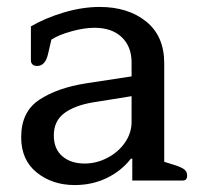

<svg xmlns="http://www.w3.org/2000/svg" viewBox="-20 -520 577 553"><path d="M41 -125Q41 -198 93 -232.5Q145 -267 228 -280L359 -300V-340Q359 -386 330.5 -413Q302 -440 252 -440Q223 -440 186.5 -430Q150 -420 128 -406L118 -363Q110 -330 87 -330Q78 -330 73.5 -334.5Q69 -339 69 -346V-444Q110 -468 163.5 -484Q217 -500 267 -500Q349 -500 401 -458Q453 -416 453 -338V-54L488 -43Q505 -37 512 -31Q519 -25 519 -14Q519 0 506 0H361V-63H357Q330 -28 288 -7.5Q246 13 195 13Q131 13 86 -23Q41 -59 41 -125ZM359 -169V-243L247 -225Q194 -216 164.5 -193.5Q135 -171 135 -130Q135 -91 159.5 -70Q184 -49 224 -49Q258 -49 289.5 -65.5Q321 -82 340 -109.5Q359 -137 359 -169Z"/></svg>

Font: Maitree Medium
Style: Regular
Weight: 500
Designer: CadsonDemak Team
Foundry: CadsonDemak
Version: Version 1.000